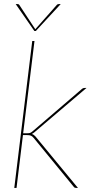

<svg xmlns="http://www.w3.org/2000/svg" viewBox="-20 -921 455 941"><path d="M50 0ZM149 -720 93.5 -268H115Q122.5 -268 127.2 -269.5Q132 -271 139 -277L378 -482Q382 -486 386 -488Q390 -490 396 -490H404L149 -273Q141.5 -267 136 -264.5Q142 -262.5 146.2 -259.2Q150.5 -256 154 -252L362 0H354Q350 0 347 -1Q344 -2 341 -6L145 -245Q138 -253.5 131.2 -256.2Q124.5 -259 111 -259H92.5L61 0H50L138 -720ZM57 -901H66Q68 -901 70.5 -900.2Q73 -899.5 74.5 -897L151.5 -780L153 -777.5L155 -780L258.5 -897Q261 -899.5 263.5 -900.2Q266 -901 268.5 -901H277.5L155.5 -769H148.5Z"/></svg>

Font: Lato Hairline
Style: Italic
Weight: 100
Italic angle: -7°
Designer: Lukasz Dziedzic
Foundry: tyPoland Lukasz Dziedzic
Version: Version 2.007; 2014-02-27